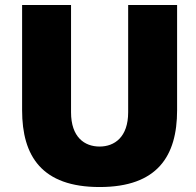

<svg xmlns="http://www.w3.org/2000/svg" viewBox="-20 -743 788 773"><path d="M693 -299V-723H496V-291C496 -191 441 -153 381 -153C320 -153 266 -191 266 -291V-723H69V-299C69 -115 148 10 381 10C614 10 693 -115 693 -299Z"/></svg>

Font: United Sans Black
Style: Regular
Weight: 900
Designer: Pablo Impallari, Rodrigo Fuenzalida (Modified by Dan O. Williams)
Version: Version 1.000;PS 001.000;hotconv 1.0.88;makeotf.lib2.5.64775